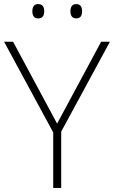

<svg xmlns="http://www.w3.org/2000/svg" viewBox="-20 -918 557 938"><path d="M138 -863C138 -843 146 -828 166 -828C189 -828 196 -843 196 -863C196 -883 189 -898 166 -898C146 -898 138 -883 138 -863ZM324 -863C324 -843 332 -828 352 -828C374 -828 381 -843 381 -863C381 -883 374 -898 352 -898C332 -898 324 -883 324 -863ZM259 -314 44 -714H0L240 -271V0H279V-275L517 -714H474Z"/></svg>

Font: Noto Sans Meetei Mayek ExtraLight
Style: Regular
Weight: 200
Designer: Monotype Design Team and Neelakash Kshetrimayum
Foundry: Monotype Imaging Inc.
Version: Version 2.002